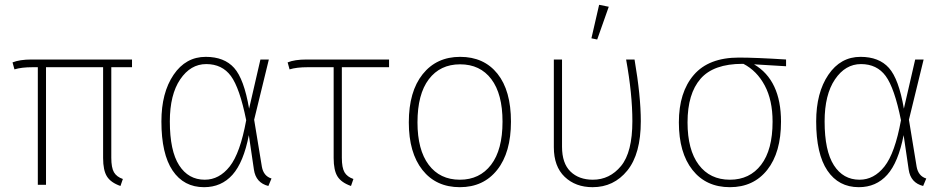

<svg xmlns="http://www.w3.org/2000/svg" viewBox="-20 -767 3926 797"><path d="M442 -488V-112Q442 -71 453 -52Q464 -33 490 -24L480 5Q440 -9 424 -34.5Q408 -60 408 -111V-488H171V0H137V-488H115Q69 -488 40 -479L32 -508Q62 -520 111 -520H528V-488Z M836 -501Q771 -501 728 -437.5Q685 -374 685 -263Q685 -141 723.5 -81Q762 -21 830 -21Q890 -21 933.5 -76Q977 -131 1002 -268Q975 -402 938.5 -451.5Q902 -501 836 -501ZM834 -531Q911 -531 952 -485Q993 -439 1014 -316L1061 -520H1096L1035 -270L1067 -75Q1074 -36 1107 -26L1094 5Q1042 -8 1034 -63L1013 -206Q991 -93 945 -41.5Q899 10 827 10Q743 10 696.5 -59Q650 -128 650 -263Q650 -382 700.5 -456.5Q751 -531 834 -531Z M1399 -488V-112Q1399 -71 1410 -52Q1421 -33 1447 -24L1437 5Q1397 -9 1381 -34.5Q1365 -60 1365 -111V-488H1257Q1211 -488 1182 -479L1174 -508Q1203 -520 1253 -520H1595V-488Z M1713 -259Q1713 -145 1759.5 -83Q1806 -21 1889 -21Q1971 -21 2018.5 -83Q2066 -145 2066 -262Q2066 -377 2019.5 -438.5Q1973 -500 1890 -500Q1807 -500 1760 -438Q1713 -376 1713 -259ZM1890 -531Q1989 -531 2045 -461Q2101 -391 2101 -262Q2101 -134 2044 -62Q1987 10 1889 10Q1790 10 1733.5 -61.5Q1677 -133 1677 -259Q1677 -387 1734.5 -459Q1792 -531 1890 -531Z M2579 -520H2614Q2640 -368 2640 -264Q2640 -128 2584 -59Q2528 10 2440 10Q2369 10 2324 -33Q2279 -76 2279 -156V-520H2313V-158Q2313 -89 2348 -55Q2383 -21 2441 -21Q2511 -21 2558 -78Q2605 -135 2605 -264Q2605 -377 2579 -520ZM2507 -739 2459 -603 2435 -608 2467 -747Z M3187 -262Q3187 -351 3154.5 -412Q3122 -473 3066 -502H3065H3062Q2942 -502 2888 -440Q2834 -378 2834 -259Q2834 -145 2880.5 -83Q2927 -21 3010 -21Q3092 -21 3139.5 -83Q3187 -145 3187 -262ZM3243 -492 3110 -500Q3222 -434 3222 -262Q3222 -134 3165 -62Q3108 10 3010 10Q2911 10 2854.5 -61.5Q2798 -133 2798 -259Q2798 -384 2860 -456Q2922 -528 3047 -528Q3117 -528 3243 -520Z M3554 -501Q3489 -501 3446 -437.5Q3403 -374 3403 -263Q3403 -141 3441.5 -81Q3480 -21 3548 -21Q3608 -21 3651.5 -76Q3695 -131 3720 -268Q3693 -402 3656.5 -451.5Q3620 -501 3554 -501ZM3552 -531Q3629 -531 3670 -485Q3711 -439 3732 -316L3779 -520H3814L3753 -270L3785 -75Q3792 -36 3825 -26L3812 5Q3760 -8 3752 -63L3731 -206Q3709 -93 3663 -41.5Q3617 10 3545 10Q3461 10 3414.5 -59Q3368 -128 3368 -263Q3368 -382 3418.5 -456.5Q3469 -531 3552 -531Z"/></svg>

Font: FiraSans
Style: Regular
Weight: 200
Designer: Carrois Corporate & Edenspiekermann AG
Foundry: Carrois Corporate GbR & Edenspiekermann AG
Version: Version 3.106;PS 003.106;hotconv 1.0.70;makeotf.lib2.5.58329